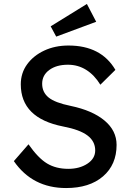

<svg xmlns="http://www.w3.org/2000/svg" viewBox="-20 -940 664 970"><path d="M314 10Q144 10 50 -126L124 -211Q173 -141 218 -114Q263 -87 325 -87Q382 -87 421.5 -113Q461 -139 461 -180Q461 -226 422 -255.5Q383 -285 299 -301Q85 -343 85 -514Q85 -571 117 -615Q149 -659 203.5 -684.5Q258 -710 326 -710Q491 -710 563 -587L487 -512Q457 -561 415.5 -587Q374 -613 323 -613Q265 -613 229 -586.5Q193 -560 193 -517Q193 -474 225.5 -447.5Q258 -421 337 -405Q447 -382 508 -331Q569 -280 569 -208Q569 -108 500.5 -49Q432 10 314 10ZM264 -755 236 -807 419 -920 466 -830Z"/></svg>

Font: Readex Pro
Style: Regular
Weight: 400
Designer: Bonnie Shaver-Troup, Thomas Jockin
Foundry: Lexend
Version: Version 1.204; ttfautohint (v1.8.4.7-5d5b)